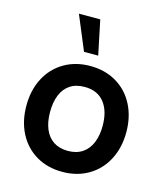

<svg xmlns="http://www.w3.org/2000/svg" viewBox="-120 -893 858 999"><g transform="rotate(15 309.0 -393.0)"><path d="M295.2 -802.5H180.2L257.3 -617.5H333.7ZM308.7 15Q228.5 15 167.6 -21.2Q106.7 -57.4 73.3 -122.2Q40 -186.9 40 -270.2Q40 -353.9 73.8 -418.6Q107.7 -483.2 168.8 -519.1Q230 -555 308.7 -555Q388.9 -555 450 -518.8Q511.2 -482.7 544.7 -417.8Q578.2 -353 578.2 -270.2Q578.2 -186.7 544.4 -122Q510.7 -57.2 449.5 -21.1Q388.3 15 308.7 15ZM308.7 -97.8Q355.2 -97.8 387.1 -119.3Q419 -140.8 434.8 -179.8Q450.7 -218.8 450.7 -270.2Q450.7 -350.2 414.2 -396.2Q377.7 -442.2 308.7 -442.2Q261.2 -442.2 229.8 -420.8Q198.2 -399.5 182.9 -360.9Q167.5 -322.2 167.5 -270.2Q167.5 -217 183.6 -178.2Q199.8 -139.5 231.2 -118.7Q262.8 -97.8 308.7 -97.8Z"/></g></svg>

Font: Hauora
Style: Regular
Weight: 400
Designer: Wayne Shih
Foundry: WCYS
Version: Version 1.001